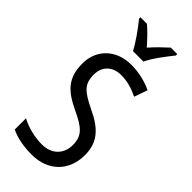

<svg xmlns="http://www.w3.org/2000/svg" viewBox="-299 -992 1051 1051"><g transform="rotate(45 227.0 -466.5)"><path d="M196 -783H277C298 -829 347 -892 379 -932V-943H329C295 -912 271 -889 236 -850C205 -885 172 -920 144 -943H94V-932C130 -888 173 -828 196 -783ZM413 -195C413 -293 362 -348 259 -396C166 -441 135 -468 135 -540C135 -602 175 -645 245 -645C289 -645 334 -632 377 -611L404 -688C362 -708 307 -724 244 -724C129 -725 47 -649 48 -538C48 -425 103 -377 199 -331C295 -287 327 -256 327 -187C327 -120 283 -69 204 -69C150 -69 88 -84 42 -109V-22C85 -1 140 10 205 10C331 10 413 -72 413 -195Z"/></g></svg>

Font: Noto Sans Sinhala Condensed
Style: Regular
Weight: 400
Width: 3
Designer: Jelle Bosma - Monotype Design Team
Foundry: Monotype Imaging Inc.
Version: Version 2.006